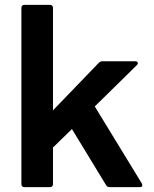

<svg xmlns="http://www.w3.org/2000/svg" viewBox="-20 -770 634 790"><path d="M81 0Q68 0 68 -13V-737Q68 -750 81 -750H185Q198 -750 198 -737V-316L386 -511Q393 -518 402 -518H536Q544 -518 546.5 -513Q549 -508 543 -502L370 -332L563 -16Q567 -9 565 -4.5Q563 0 555 0H431Q421 0 416 -9L276 -239L198 -163V-13Q198 0 185 0Z"/></svg>

Font: LINE Seed Sans
Style: Bold
Weight: 700
Designer: LINE VX Design & Dalton Maag Ltd & Sandoll Inc
Foundry: Dalton Maag Ltd
Version: Version 1.003